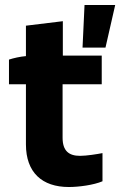

<svg xmlns="http://www.w3.org/2000/svg" viewBox="-20 -743 482 770"><path d="M311 -552H403L442 -723H319ZM256 7C296 7 356 -1 391 -16V-129C371 -125 327 -118 301 -118C256 -118 231 -138 231 -191V-405H388V-520H232V-658L84 -640V-518C61 -516 34 -510 16 -504V-405H84V-164C84 -51 149 7 256 7Z"/></svg>

Font: Fixel Display Bold
Style: Bold
Weight: 700
Designer: AlfaBravo + MacPaw
Foundry: Kyrylo Tkachov, Marchela Mozhyna, Serhii Makarenko, Maria Weinstein, Zakhar Kryvoshyya
Version: Version 1.211